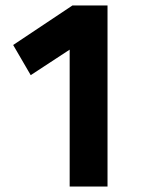

<svg xmlns="http://www.w3.org/2000/svg" viewBox="-20 -680 570 700"><path d="M28 -516 244 -660H372V0H234V-499L92 -406Z"/></svg>

Font: TypoPRO Titillium Text
Style: 999 wt
Weight: 900
Designer: Accademia di Belle Arti di Urbino and others
Foundry: Accademia di Belle Arti di Urbino and others.
Version: Version 25.000